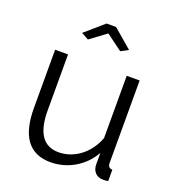

<svg xmlns="http://www.w3.org/2000/svg" viewBox="-134 -835 863 950"><g transform="rotate(20 297.0 -360.0)"><path d="M205 -624 290 -687 375 -624 414 -645 315 -730H265L167 -645ZM238 10C326 10 410 -37 455 -118V-58C455 -22 477 1 509 2C513 2 523 3 539 0V-60C523 -60 515 -69 515 -88V-521H447V-193C415 -106 340 -50 259 -50C178 -50 138 -109 138 -227V-521H70V-215C70 -66 125 10 238 10Z"/></g></svg>

Font: Raleway Reg
Style: Regular
Weight: 400
Designer: Matt McInerney, Pablo Impallari, Rodrigo Fuenzalida
Foundry: Matt McInerney, Pablo Impallari, Rodrigo Fuenzalida
Version: Version 3.00 July 28, 2015